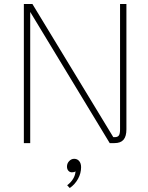

<svg xmlns="http://www.w3.org/2000/svg" viewBox="-20 -720 744 966"><path d="M616 -700V-69Q616 -34 601.5 -17Q587 0 556 0H532L132 -660V0H100V-700H143L550 -30H558Q572 -30 578 -38.5Q584 -47 584 -69V-700ZM388 121Q388 152 372.5 180Q357 208 331 226L318 212Q337 198 348 179.5Q359 161 360 142Q354 147 342 147Q331 147 324 139Q317 131 317 118Q317 102 328 90.5Q339 79 353 79Q369 79 378.5 90.5Q388 102 388 121Z"/></svg>

Font: KoHo ExtraLight
Style: Regular
Weight: 275
Version: Version 1.000; ttfautohint (v1.6)